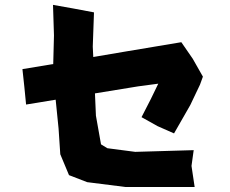

<svg xmlns="http://www.w3.org/2000/svg" viewBox="-20 -751 926 773"><path d="M193.4 -731.4 197.3 -608.4 194.3 -493.2 70.3 -472.7 78.1 -400.4 85 -330.1 204.1 -349.6 215.8 -233.4 222.7 -129.9 257.8 -45.9 331.1 -17.6 486.3 2H763.7L751 -83L759.8 -146.5L524.4 -139.6L412.1 -154.3L386.7 -169.9L366.2 -285.2L362.3 -375L536.1 -403.3L617.2 -414.1L586.9 -351.6L549.8 -279.3L614.3 -243.2L680.7 -213.9L746.1 -328.1L785.2 -410.2L796.9 -442.4L755.9 -514.6L710 -581.1L487.3 -543.9L355.5 -521.5L353.5 -563.5L358.4 -701.2L275.4 -716.8Z"/></svg>

Font: MaokenAssortedSans-TC
Style: Regular
Weight: 500
Version: Version 0.83